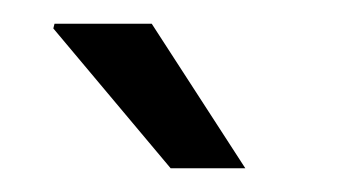

<svg xmlns="http://www.w3.org/2000/svg" viewBox="-20 -685 291 162"><path d="M25 -661 26 -665H108L187 -543H124Z"/></svg>

Font: Pragati Narrow
Style: Regular
Weight: 400
Designer: Hector Gatti, Marcela Romero, Pablo Cosgaya and Nicolas Silva
Foundry: Omnibus-Type
Version: Version 1.010; ttfautohint (v1.3)